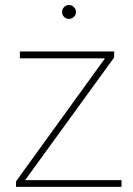

<svg xmlns="http://www.w3.org/2000/svg" viewBox="-20 -729 518 749"><path d="M454.1 -26.4V0H42.5V-21.5L389.6 -501.5H57.6V-528.3H425.3V-504.9L78.1 -26.4ZM222.2 -682.1Q222.2 -693.4 230 -701.4Q237.8 -709.5 249 -709.5Q260.3 -709.5 268.3 -701.4Q276.4 -693.4 276.4 -682.1Q276.4 -670.9 268.3 -663.1Q260.3 -655.3 249 -655.3Q237.8 -655.3 230 -663.1Q222.2 -670.9 222.2 -682.1Z"/></svg>

Font: Vazirmatn RD UI Thin
Style: Regular
Weight: 100
Designer: Saber Rastikerdar
Foundry: Saber Rastikerdar
Version: Version 33.003